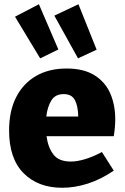

<svg xmlns="http://www.w3.org/2000/svg" viewBox="-20 -875 591 908"><path d="M274 13Q160 13 91.5 -56Q23 -125 23 -258Q23 -349 56 -414.5Q89 -480 150 -515.5Q211 -551 295 -551Q376 -551 427 -519Q478 -487 501.5 -433Q525 -379 525 -311Q525 -273 518 -231H200Q207 -178 232.5 -144.5Q258 -111 315 -111Q345 -111 383 -122.5Q421 -134 462 -156L518 -68Q458 -27 396 -7Q334 13 274 13ZM281 -430Q241 -430 222.5 -399.5Q204 -369 199 -324H350Q349 -374 334 -402Q319 -430 281 -430ZM170 -599 51 -796 164 -855 256 -641ZM349 -599 237 -801 351 -855 437 -640Z"/></svg>

Font: Bitter ExtraBold
Style: Regular
Weight: 800
Designer: Sol Matas, and Bitter project Authors
Foundry: Sol Matas
Version: Version 2.001